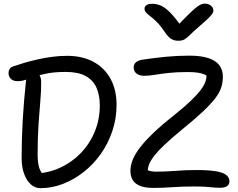

<svg xmlns="http://www.w3.org/2000/svg" viewBox="-20 -1012 1293 1042"><path d="M199.2 9.2Q170.4 9.2 147.4 -11.3Q124.4 -31.8 110.9 -68.4Q97.4 -105 97.4 -154.4Q97.4 -262.2 103.5 -363.7Q109.6 -465.2 120.6 -568.8Q124 -598.4 133.8 -610.7Q143.6 -623 164.8 -623Q180.8 -623 192 -607.6Q203.2 -592.2 203.4 -570.2Q204 -522.6 199.1 -466.6Q194.2 -410.6 189.2 -339.3Q184.2 -268 184.2 -173.4Q184.2 -131 192.1 -103.6Q200 -76.2 223.2 -54L157.8 -69.8Q236.8 -70.4 303.1 -100.4Q369.4 -130.4 418.7 -181.6Q468 -232.8 494.8 -299.1Q521.6 -365.4 521.6 -439.6Q521.6 -496.4 503 -537.3Q484.4 -578.2 444 -599.9Q403.6 -621.6 337.2 -621.6Q279.8 -621.6 239.4 -614.1Q199 -606.6 170.5 -596.6Q142 -586.6 119.9 -579.1Q97.8 -571.6 75.4 -571.6Q59.2 -571.6 48 -577.7Q36.8 -583.8 31.5 -593.8Q26.2 -603.8 26.2 -615.8Q26.2 -626.8 32 -636.9Q37.8 -647 51.6 -651.6Q73.6 -659.4 106.1 -669.2Q138.6 -679 177.5 -688.1Q216.4 -697.2 259.2 -703.1Q302 -709 343.8 -709Q427.6 -709 488 -676Q548.4 -643 580.5 -583.2Q612.6 -523.4 612.6 -442.8Q612.6 -368.4 589.6 -300.4Q566.6 -232.4 526.6 -176.1Q486.6 -119.8 433.7 -78.2Q380.8 -36.6 320.9 -13.7Q261 9.2 199.2 9.2ZM813.4 7.8Q766.8 7.8 739.4 -3.6Q712 -15 699.9 -35.6Q687.8 -56.2 687.8 -84.6Q687.8 -110.6 698.3 -139.8Q708.8 -169 734.7 -204.6Q760.6 -240.2 806.8 -285.1Q853 -330 923.6 -385.8Q980.6 -431.2 1016.4 -465.7Q1052.2 -500.2 1071.9 -527.3Q1091.6 -554.4 1097.5 -577.2Q1103.4 -600 1098.8 -621.8L1116.4 -591.8Q1105.2 -601 1091.1 -607.4Q1077 -613.8 1055 -617.4Q1033 -621 997.4 -621Q938.6 -621 894.9 -616.1Q851.2 -611.2 819.2 -605.9Q787.2 -600.6 761.8 -600.6Q746.6 -600.6 733.7 -605.6Q720.8 -610.6 713.1 -620.9Q705.4 -631.2 705.4 -646.8Q705.4 -662.4 716.8 -673.1Q728.2 -683.8 752.2 -688Q817.4 -697.8 880.3 -703.9Q943.2 -710 1007.4 -710Q1070 -710 1110.4 -696.8Q1150.8 -683.6 1170.2 -658.1Q1189.6 -632.6 1189.6 -596.6Q1189.6 -565.8 1180.8 -538Q1172 -510.2 1148.9 -479.6Q1125.8 -449 1083.2 -408.5Q1040.6 -368 972.2 -312.6Q908.6 -260.4 869.7 -223.1Q830.8 -185.8 810.6 -157.7Q790.4 -129.6 784.7 -106Q779 -82.4 781.8 -56.8L755.4 -109.2Q767.8 -94.8 783.8 -87.6Q799.8 -80.4 827.4 -80.4Q878.6 -80.4 933 -84.8Q987.4 -89.2 1047.4 -89.2Q1110 -89.2 1148.9 -83.1Q1187.8 -77 1206.5 -63.3Q1225.2 -49.6 1225.2 -28Q1225.2 -11 1212.3 -2Q1199.4 7 1174.4 7Q1152 7 1134.2 5Q1116.4 3 1093 1.5Q1069.6 0 1030.4 0Q970.8 0 916.1 3.9Q861.4 7.8 813.4 7.8ZM1092.8 -992.4Q1106 -992.4 1116.3 -986.9Q1126.6 -981.4 1132.4 -973.2Q1138.2 -965 1138.2 -955.2Q1138.2 -948.4 1133.6 -939.7Q1129 -931 1111.7 -914Q1094.4 -897 1057 -864.8Q1026.6 -838.4 1010.2 -822Q993.8 -805.6 981.2 -798.2Q968.6 -790.8 947.6 -790.8Q924.8 -790.8 908.3 -801.3Q891.8 -811.8 872.2 -841.2Q849.4 -874.8 829.8 -893.9Q810.2 -913 795.5 -924Q780.8 -935 772.6 -944.2Q764.4 -953.4 764.4 -965.6Q764.4 -977 775.3 -984.2Q786.2 -991.4 804.6 -991.4Q828.8 -991.4 851.3 -982.3Q873.8 -973.2 900.7 -946.8Q927.6 -920.4 965.8 -867L937.6 -866.6Q980.2 -911.6 1006.8 -937.3Q1033.4 -963 1049.2 -974.8Q1065 -986.6 1074.6 -989.5Q1084.2 -992.4 1092.8 -992.4Z"/></svg>

Font: Shantell Sans Light
Style: Regular
Weight: 300
Designer: Stephen Nixon, Anya Danilova, Shantell Martin
Foundry: Arrow Type
Version: Version 1.011;[c5ecc13dd]